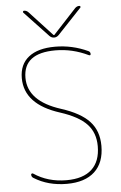

<svg xmlns="http://www.w3.org/2000/svg" viewBox="-62 -993 657 1046"><g transform="rotate(-5 266.0 -470.0)"><path d="M258 -380Q66 -441 66 -585Q66 -660 116.5 -700Q167 -740 261 -740Q355 -740 441 -700Q451 -695 451 -684Q451 -674 441 -678Q354 -720 261 -720Q86 -720 86 -585Q86 -457 264 -400Q370 -366 418 -314Q466 -262 466 -180Q466 -88 413 -39Q360 10 261 10Q159 10 82 -38Q71 -44 71 -57Q71 -61 75 -62.5Q79 -64 82 -62Q159 -10 261 -10Q352 -10 399 -53.5Q446 -97 446 -180Q446 -254 401.5 -301Q357 -348 258 -380ZM236 -801 105 -940Q103 -943 104.5 -946.5Q106 -950 110 -950Q123 -950 133 -940L259 -804H261H263L389 -940Q399 -950 412 -950Q416 -950 418 -946.5Q420 -943 417 -940L286 -801Q275 -790 261 -790Q247 -790 236 -801Z"/></g></svg>

Font: Rounded Mplus 1c Thin
Style: Regular
Weight: 250
Version: Version 1.059.20150529